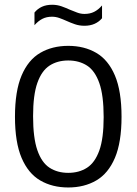

<svg xmlns="http://www.w3.org/2000/svg" viewBox="-20 -800 588 827"><path d="M274 7.5Q205 7.5 153.2 -22.8Q101.5 -53 73 -120Q44.5 -187 44.5 -297Q44.5 -407.5 73 -474.8Q101.5 -542 153.2 -572.2Q205 -602.5 274 -602.5Q343 -602.5 394.8 -572.2Q446.5 -542 475 -474.8Q503.5 -407.5 503.5 -297Q503.5 -187 475 -120Q446.5 -53 394.8 -22.8Q343 7.5 274 7.5ZM274 -55.5Q320.5 -55.5 354.8 -77.5Q389 -99.5 407.8 -151.8Q426.5 -204 426.5 -295.5Q426.5 -389 407.8 -442.2Q389 -495.5 354.8 -517.5Q320.5 -539.5 274 -539.5Q227.5 -539.5 193.5 -517.5Q159.5 -495.5 141 -443.2Q122.5 -391 122.5 -299.5Q122.5 -206 141 -152.8Q159.5 -99.5 193.5 -77.5Q227.5 -55.5 274 -55.5ZM343.5 -689Q322 -689 303 -695.5Q284 -702 266.5 -710Q251 -717 235.5 -722.5Q220 -728 204 -728Q180.5 -728 162.8 -719Q145 -710 128.5 -691.5V-746Q142 -762.5 160.8 -771Q179.5 -779.5 204.5 -779.5Q226 -779.5 245 -772.8Q264 -766 281.5 -758Q297 -751.5 312.5 -745.8Q328 -740 344 -740Q367.5 -740 385.5 -749Q403.5 -758 419.5 -776.5V-721.5Q406.5 -706 387.5 -697.5Q368.5 -689 343.5 -689Z"/></svg>

Font: Encode Sans SC Condensed
Style: Regular
Weight: 400
Width: 3
Designer: Multiple Designers
Foundry: Impallari Type
Version: Version 3.002